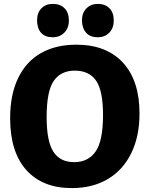

<svg xmlns="http://www.w3.org/2000/svg" viewBox="-20 -950 766 984"><path d="M32 -344Q32 -466 73.5 -551Q115 -636 191 -678.5Q267 -721 371 -721Q525 -721 610 -629Q695 -537 695 -368Q695 -251 652.5 -164.5Q610 -78 532 -32Q454 14 348 14Q198 14 115 -78.5Q32 -171 32 -344ZM508 -361Q508 -485 472.5 -536.5Q437 -588 363 -588Q292 -588 255.5 -535.5Q219 -483 219 -350Q219 -226 253.5 -172.5Q288 -119 360 -119Q432 -119 470 -173.5Q508 -228 508 -361ZM170 -847Q170 -885 192.5 -907.5Q215 -930 250 -930Q289 -930 311 -907.5Q333 -885 333 -845Q333 -806 309.5 -782.5Q286 -759 250 -759Q211 -759 190.5 -782Q170 -805 170 -847ZM400 -845Q400 -884 423 -907Q446 -930 481 -930Q519 -930 541 -907.5Q563 -885 563 -845Q563 -806 540 -782.5Q517 -759 481 -759Q443 -759 422 -781.5Q401 -804 400 -845Z"/></svg>

Font: Bitter Pro ExtraBold
Style: Regular
Weight: 800
Designer: Sol Matas, and Bitter project Authors
Foundry: Sol Matas
Version: Version 1.010